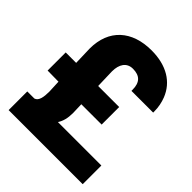

<svg xmlns="http://www.w3.org/2000/svg" viewBox="-202 -844 975 975"><g transform="rotate(45 285.5 -356.0)"><path d="M20 -274 99 -273 102 -205C102 -167 97 -133 73 -126H22V8H554V-126H242C257 -149 264 -176 264 -213L262 -274H408V-400H257L254 -502C254 -553 276 -587 320 -587C370 -587 394 -562 394 -510V-502H550V-510C550 -541 544 -569 534 -595C503 -674 429 -720 321 -720C181 -720 92 -642 92 -504L95 -404H20Z"/></g></svg>

Font: Asimov Pro
Style: Blk
Weight: 900
Designer: Google
Version: Version 2.000980; 2014